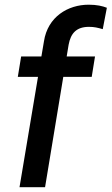

<svg xmlns="http://www.w3.org/2000/svg" viewBox="-20 -781 466 801"><path d="M376.4 -545.5H258.2L266.3 -594.5C275.2 -642.8 299.4 -669 351.2 -669C373.2 -669 387.1 -665.5 408.7 -659.4L425.8 -748.6C407.7 -755.7 384.2 -761.4 349.8 -761.4C263.5 -761.4 179 -710.9 163.4 -608.7L152.7 -545.5H68.2L54.3 -460.2H138.5L61.4 0H168L244 -460.2H362.6Z"/></svg>

Font: Margiela Sans Medium
Style: Italic
Weight: 500
Italic angle: -9.39999°
Designer: Stefan Endress, Andreas Faust
Version: Version 1.100;FEAKit 1.0